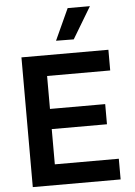

<svg xmlns="http://www.w3.org/2000/svg" viewBox="-64 -1044 768 1091"><g transform="rotate(-5 320.0 -498.0)"><path d="M491 -996H364L282 -817L383 -816ZM579 0V-118H214V-319H529V-434H214V-622H574V-740H78V0Z"/></g></svg>

Font: Be Vietnam Pro SemiBold
Style: Regular
Weight: 600
Designer: Lam Bao, Tony Le, Vietanh Nguyen
Foundry: Yellow Type Foundry
Version: Version 1.002